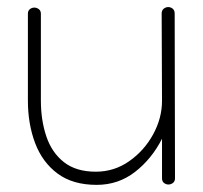

<svg xmlns="http://www.w3.org/2000/svg" viewBox="-20 -516 572 541"><path d="M473.1 -14.2V-13.7Q473.1 -4.9 467.3 -0.5Q461.4 3.9 454.6 3.9Q447.8 3.9 442.1 -0.5Q436.5 -4.9 436.5 -13.7V-125Q407.7 -68.4 360.6 -31.7Q313.5 4.9 252.4 4.9Q185.1 4.9 142.3 -26.9Q99.6 -58.6 79.1 -112.5Q58.6 -166.5 58.6 -232.9V-477.1Q58.6 -485.8 64.2 -490.2Q69.8 -494.6 76.7 -494.6Q83.5 -494.6 89.4 -490.2Q95.2 -485.8 95.2 -477.1V-232.9Q95.2 -177.2 110.6 -131.6Q126 -85.9 160.2 -59.1Q194.3 -32.2 250 -32.2Q301.8 -32.2 344 -61.8Q386.2 -91.3 411.4 -137.2Q436.5 -183.1 436.5 -231.9L435.5 -478Q435.5 -486.8 441.4 -491.5Q447.3 -496.1 454.1 -496.1Q460.9 -496.1 466.6 -491.5Q472.2 -486.8 472.2 -478Z"/></svg>

Font: Manjari Thin
Style: Regular
Weight: 100
Designer: Santhosh Thottingal <santhosh.thottingal@gmail.com>
Version: Version 2.000